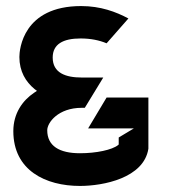

<svg xmlns="http://www.w3.org/2000/svg" viewBox="-20 -610 584 634"><path d="M24 -177C24 -47 131 4 244 4C321 4 455 -22 470 -119V-288H332L271 -186H422L372 -156V-133L370 -131C350 -115 298 -104 244 -104C176 -104 136 -128 136 -180C136 -205 172 -254 250 -254H260L321 -354H250C197 -354 154 -369 154 -420C154 -464 188 -483 246 -483C280 -483 308 -477 332 -467L404 -549C363 -571 312 -590 248 -590C56 -590 44 -447 44 -422C44 -374 65 -340 94 -316L102 -310L93 -304C54 -278 24 -235 24 -177Z"/></svg>

Font: Charger Eco
Style: Regular
Weight: 1000
Designer: Jasper
Foundry: Cannot Into Space Fonts
Version: Version 1.1